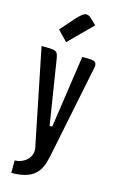

<svg xmlns="http://www.w3.org/2000/svg" viewBox="-142 -825 641 1066"><g transform="rotate(15 178.0 -292.0)"><path d="M193 -120H178L121 -480C112 -537 110 -537 20 -537L133 21C134 26 134 30 134 34C134 76 93 115 40 115V187C196 187 212 106 230 16L336 -505C336 -537 319 -537 254 -537ZM259 -743 252 -750C238 -763 230 -771 217 -771C199 -771 188 -759 163 -734L90 -651L146 -593L278 -725Z"/></g></svg>

Font: Economica
Style: Bold
Weight: 700
Designer: Vicente Lamonaca
Foundry: Vicente Lamonaca
Version: Version 1.100